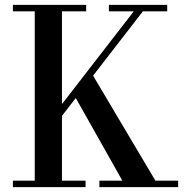

<svg xmlns="http://www.w3.org/2000/svg" viewBox="-20 -770 775 790"><path d="M138.5 -217 530.5 -723.5H428V-750H668V-723.5H568L176 -217ZM33 0V-26.5H123V-723.5H33V-750H334.5V-723.5H235V-26.5H332V0ZM389 0V-26.5H483.5L280 -387.5L354 -474L619.5 -26.5H713V0Z"/></svg>

Font: Bodoni Moda 9pt Medium
Style: Regular
Weight: 500
Designer: Owen Earl
Foundry: indestructible type
Version: Version 2.005